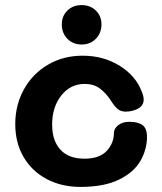

<svg xmlns="http://www.w3.org/2000/svg" viewBox="-20 -734 638 755"><path d="M40 -246Q40 -321 74 -382.5Q108 -444 168.5 -479.5Q229 -515 305 -515Q386 -515 449.5 -476Q513 -437 537 -375Q545 -356 545 -342Q545 -309 499 -298Q486 -295 475 -295Q455 -295 442.5 -305.5Q430 -316 415 -340Q396 -369 372 -386.5Q348 -404 313 -404Q257 -404 221 -358.5Q185 -313 185 -244Q185 -181 217.5 -145.5Q250 -110 312 -110Q371 -110 399.5 -140.5Q428 -171 428 -212Q428 -228 444.5 -241.5Q461 -255 489 -255Q523 -255 540.5 -242Q558 -229 558 -196Q558 -146 532 -101Q506 -56 447.5 -27.5Q389 1 296 1Q222 1 163.5 -30Q105 -61 72.5 -117Q40 -173 40 -246ZM223 -638Q223 -671 245 -692.5Q267 -714 301 -714Q335 -714 357 -692.5Q379 -671 379 -638Q379 -604 357 -581.5Q335 -559 301 -559Q267 -559 245 -581.5Q223 -604 223 -638Z"/></svg>

Font: Mali
Style: Bold
Weight: 700
Designer: Kitiyaporn Chalermlarp | Katatrad Aksorn Co.,Ltd.
Foundry: Cadson Demak Co.,Ltd.
Version: Version 1.000; ttfautohint (v1.6)